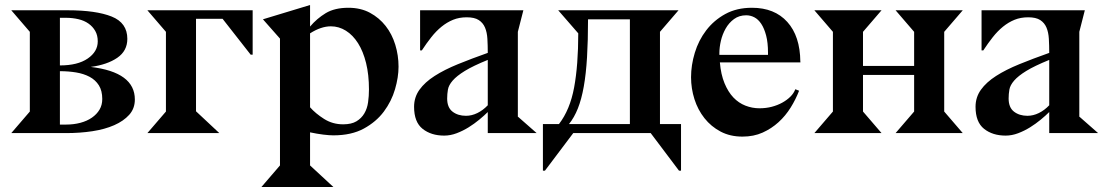

<svg xmlns="http://www.w3.org/2000/svg" viewBox="-20 -531 4421 766"><path d="M25 0 99 -86V-404L25 -490H250Q363 -490 425.5 -465Q488 -440 488 -376Q488 -328 448 -300.5Q408 -273 342 -264Q518 -243 518 -134Q518 -98 495.5 -73Q473 -48 435.5 -31.5Q398 -15 348.5 -7.5Q299 0 244 0ZM219 -270Q290 -270 330 -297.5Q370 -325 370 -366Q370 -390 360 -407.5Q350 -425 333 -437Q316 -449 292.5 -454.5Q269 -460 243 -460H219ZM244 -34Q274 -34 300.5 -41Q327 -48 346.5 -61.5Q366 -75 377 -93.5Q388 -112 388 -136Q388 -169 374.5 -190.5Q361 -212 337.5 -224.5Q314 -237 283.5 -242Q253 -247 219 -247V-34Z M980 -313 868 -456H762V-87L855 0H568L642 -86V-404L568 -490H988V-313Z M1217 -425Q1244 -457 1279.5 -478.5Q1315 -500 1370 -500Q1419 -500 1456 -480Q1493 -460 1518.5 -427.5Q1544 -395 1557 -352.5Q1570 -310 1570 -265Q1570 -223 1556 -175Q1542 -127 1511.5 -86Q1481 -45 1431.5 -18Q1382 9 1310 9Q1294 9 1269.5 6Q1245 3 1217 -3V129L1310 215H1023L1097 129V-377L1029 -454L1217 -511ZM1217 -103Q1239 -78 1273 -56.5Q1307 -35 1349 -35Q1382 -35 1402 -47Q1422 -59 1433.5 -78.5Q1445 -98 1448.5 -123Q1452 -148 1452 -174Q1452 -233 1440.5 -279.5Q1429 -326 1408.5 -358.5Q1388 -391 1360 -408.5Q1332 -426 1300 -426Q1261 -426 1217 -398Z M1926 -84Q1912 -70 1892 -53.5Q1872 -37 1849.5 -23Q1827 -9 1802 0.5Q1777 10 1752 10Q1700 10 1666 -17Q1632 -44 1632 -105Q1632 -143 1653.5 -173Q1675 -203 1714 -228Q1753 -253 1807 -275Q1861 -297 1926 -320Q1926 -350 1924.5 -376Q1923 -402 1915 -421Q1907 -440 1890 -451Q1873 -462 1842 -462Q1812 -462 1787.5 -452Q1763 -442 1741.5 -424.5Q1720 -407 1701 -383Q1682 -359 1663 -330H1656V-490H2068L2046 -404V-65H2047L2121 0H1926ZM1926 -292Q1867 -268 1834.5 -248Q1802 -228 1786 -209.5Q1770 -191 1767 -173.5Q1764 -156 1764 -138Q1764 -102 1785.5 -85.5Q1807 -69 1839 -69Q1862 -69 1884.5 -80Q1907 -91 1926 -111Z M2146 150V-36H2210Q2254 -93 2270.5 -182Q2287 -271 2287 -398L2207 -490H2687L2613 -404V-36H2697V150H2689L2576 0H2267L2154 150ZM2493 -36V-454H2326Q2326 -369 2322 -302.5Q2318 -236 2309 -185.5Q2300 -135 2285.5 -98.5Q2271 -62 2250 -36Z M3173 -282H2852Q2856 -234 2870.5 -199Q2885 -164 2906 -142Q2927 -120 2954 -109.5Q2981 -99 3010 -99Q3036 -99 3059 -105Q3082 -111 3101 -121.5Q3120 -132 3133.5 -145.5Q3147 -159 3153 -175L3168 -169Q3155 -135 3134.5 -102Q3114 -69 3086 -43.5Q3058 -18 3022.5 -2Q2987 14 2942 14Q2893 14 2855 -6Q2817 -26 2790.5 -59.5Q2764 -93 2750.5 -135.5Q2737 -178 2737 -223Q2737 -271 2752 -320.5Q2767 -370 2797.5 -410Q2828 -450 2873.5 -475Q2919 -500 2980 -500Q3070 -500 3121 -443.5Q3172 -387 3173 -285L3174 -283H3173ZM3044 -321Q3044 -361 3036.5 -389.5Q3029 -418 3017 -436Q3005 -454 2989.5 -462Q2974 -470 2957 -470Q2929 -470 2908.5 -455Q2888 -440 2875 -417Q2862 -394 2856 -368Q2850 -342 2850 -319V-312H3044Z M3627 -86V-232H3423V-86L3497 0H3229L3303 -86V-404L3229 -490H3497L3423 -404V-268H3627V-404L3553 -490H3821L3747 -404V-86L3821 0H3553Z M4166 -84Q4152 -70 4132 -53.5Q4112 -37 4089.5 -23Q4067 -9 4042 0.5Q4017 10 3992 10Q3940 10 3906 -17Q3872 -44 3872 -105Q3872 -143 3893.5 -173Q3915 -203 3954 -228Q3993 -253 4047 -275Q4101 -297 4166 -320Q4166 -350 4164.5 -376Q4163 -402 4155 -421Q4147 -440 4130 -451Q4113 -462 4082 -462Q4052 -462 4027.5 -452Q4003 -442 3981.5 -424.5Q3960 -407 3941 -383Q3922 -359 3903 -330H3896V-490H4308L4286 -404V-65H4287L4361 0H4166ZM4166 -292Q4107 -268 4074.5 -248Q4042 -228 4026 -209.5Q4010 -191 4007 -173.5Q4004 -156 4004 -138Q4004 -102 4025.5 -85.5Q4047 -69 4079 -69Q4102 -69 4124.5 -80Q4147 -91 4166 -111Z"/></svg>

Font: Bluu Next Cyrillic
Style: Bold
Weight: 700
Designer: Igor Stepanchenko
Foundry: Igor Stepanchenko
Version: Version 1.000